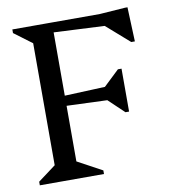

<svg xmlns="http://www.w3.org/2000/svg" viewBox="-79 -767 751 837"><g transform="rotate(-10 296.0 -349.0)"><path d="M30 0V-16L109 -75V-615L30 -674V-690H205V-75L314 -16V0ZM447 -312 182 -322V-365L447 -376ZM453 -249 373 -325V-363L453 -439H469V-249ZM518 -631 187 -647V-690H518ZM531 -546 417 -646V-690L530 -698H541L547 -546Z"/></g></svg>

Font: Platypi Light
Style: Regular
Weight: 300
Designer: David Sargent
Foundry: Bolt Cutter Type
Version: Version 1.200